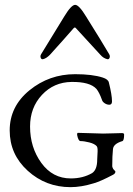

<svg xmlns="http://www.w3.org/2000/svg" viewBox="-20 -760 547 792"><path d="M293 -644Q289 -649 284 -644Q244 -598 186 -534Q171 -519 158 -516Q151 -514 148 -521.5Q145 -529 150 -537Q169 -569 245 -692Q274 -740 290 -740Q306 -740 335 -692Q402 -585 430 -537Q435 -529 432 -521.5Q429 -514 422 -516Q406 -520 394 -534Q317 -618 293 -644ZM272 -24Q322 -24 360 -46Q381 -60 381 -102Q381 -108 382 -122.5Q383 -137 382.5 -145Q382 -153 379 -157Q370 -167 348.5 -172.5Q327 -178 312 -178Q303 -178 298 -204Q298 -212 301 -212Q322 -212 354 -210.5Q386 -209 405 -209Q421 -209 446 -210Q471 -211 483 -211Q492 -211 492 -205Q492 -181 485 -178Q448 -167 446 -145Q443 -117 443 -74Q443 -71 447 -63Q448 -61 452 -57.5Q456 -54 456 -52Q456 -44 446 -39Q395 -12 367 -4Q315 12 271 12Q169 12 94.5 -55.5Q20 -123 20 -222Q20 -321 101.5 -387.5Q183 -454 290 -454Q361 -454 404 -440Q426 -433 429 -420Q442 -368 442 -342Q442 -328 431 -328Q421 -328 412 -334Q403 -340 401 -347Q390 -378 378 -393Q351 -423 275 -422Q202 -421 153 -368.5Q104 -316 104 -238Q104 -152 150.5 -88Q197 -24 272 -24Z"/></svg>

Font: EB Garamond 12 All SC
Style: AllSC
Weight: 400
Version: Version 0.016 ; ttfautohint (v0.97) -l 8 -r 50 -G 200 -x 0 -